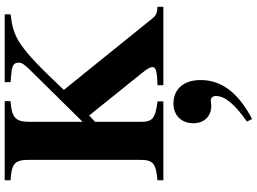

<svg xmlns="http://www.w3.org/2000/svg" viewBox="-158 -558 1094 818"><g transform="rotate(-90 389.0 -149.0)"><path d="M769 0V-25C744 -26 732 -31 720 -46L415 -424C601 -622 638 -639 737 -651V-676H448V-651L483 -648C519 -645 531 -637 531 -617C531 -601 522 -590 491 -559L279 -344V-567C279 -628 293 -646 367 -651V-676H30V-651C99 -647 117 -635 117 -573V-101C117 -44 104 -32 30 -25V0H366V-25C294 -34 279 -46 279 -95V-291L306 -316L487 -91C506 -67 512 -57 512 -46C512 -33 500 -27 435 -25V0ZM291 378C407 317 457 245 457 159C457 88 420 43 357 43C307 43 273 76 273 128C273 174 303 204 346 204C356 204 363 202 370 202C381 202 389 211 389 223C389 262 355 304 280 356Z"/></g></svg>

Font: STIXGeneral
Style: Bold
Weight: 700
Designer: MicroPress Inc., with final additions and corrections provided by Coen Hoffman, Elsevier (retired)
Version: Version 1.1.0